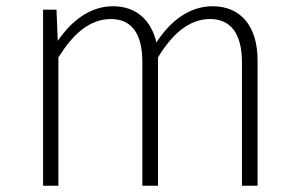

<svg xmlns="http://www.w3.org/2000/svg" viewBox="-20 -595 957 615"><path d="M661 -575C586 -575 525 -527 481 -459C464 -531 416 -575 342 -575C270 -575 210 -530 165 -464L161 -564H118V0H167V-411C212 -483 265 -534 335 -534C400 -534 436 -490 436 -395V0H486V-411C530 -483 583 -534 653 -534C717 -534 755 -490 755 -395V0H805V-402C805 -510 752 -575 661 -575Z"/></svg>

Font: Glow Sans SC Normal Light
Style: Regular
Weight: 300
Designer: Ryoko NISHIZUKA (kana, bopomofo & ideographs); Paul D. Hunt (Latin, Greek & Cyrillic); Sandoll Communications, Soo-young
Version: Version 0.93